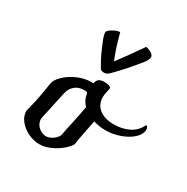

<svg xmlns="http://www.w3.org/2000/svg" viewBox="-165 -865 992 1016"><g transform="rotate(30 330.5 -356.5)"><path d="M661 -342Q661 -314 634 -288.5Q607 -263 563.5 -247Q520 -231 474 -231Q438 -231 400 -242Q399 -235 397 -226.5Q395 -218 393 -206Q390 -190 381.5 -147Q373 -104 371 -86Q363 -69 337 -46.5Q311 -24 276 -8Q241 8 207 8Q174 8 140 -8Q106 -24 83.5 -51.5Q61 -79 61 -111Q75 -165 82 -200Q89 -235 99 -300Q103 -324 131.5 -351.5Q160 -379 201.5 -397Q243 -415 283 -415H296Q299 -433 310 -441.5Q321 -450 343 -450Q376 -450 385 -437Q375 -395 375 -377Q375 -332 407.5 -306Q440 -280 498 -280Q547 -280 588 -300Q629 -320 648 -363Q661 -358 661 -342ZM286 -93Q296 -147 305 -185Q308 -199 314.5 -230Q321 -261 325 -286Q300 -311 294 -346Q294 -350 292.5 -353Q291 -356 288 -357Q282 -359 271 -359Q237 -359 215 -339.5Q193 -320 187 -289Q166 -191 149 -114Q150 -83 172 -64.5Q194 -46 217 -46Q237 -46 258 -60.5Q279 -75 286 -93ZM491 -686Q491 -682 487 -671.5Q483 -661 477 -653Q409 -568 352 -511Q342 -501 334 -496Q326 -491 316 -491Q308 -491 301 -493.5Q294 -496 292 -500Q269 -538 254 -570.5Q239 -603 221 -649Q213 -674 215 -682Q218 -693 242 -706.5Q266 -720 283 -720Q306 -632 332 -569Q386 -641 441 -721Q457 -719 474 -709Q491 -699 491 -686Z"/></g></svg>

Font: Charmonman
Style: Bold
Weight: 700
Designer: Ekaluck Peanpanawate
Foundry: Cadson Demak Co.,Ltd.
Version: Version 1.000; ttfautohint (v1.6)